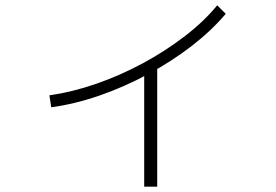

<svg xmlns="http://www.w3.org/2000/svg" viewBox="-20 -644 1040 723"><path d="M166 -285Q251 -297 341 -328Q431 -359 516.5 -405Q602 -451 675 -507Q748 -563 798 -624L830 -592Q777 -529 702 -471Q627 -413 538 -365Q449 -317 355.5 -284.5Q262 -252 173 -240ZM523 59V-399H572V59Z"/></svg>

Font: M PLUS 1 Thin Light
Style: Regular
Weight: 300
Version: Version 1.001